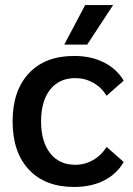

<svg xmlns="http://www.w3.org/2000/svg" viewBox="-20 -732 526 762"><path d="M30 -250Q30 -372 94.5 -441Q159 -510 274 -510Q341 -510 392 -484.5Q443 -459 471 -412L403 -352Q383 -385 350 -403.5Q317 -422 279 -422Q215 -422 179 -376.5Q143 -331 143 -250Q143 -170 179 -124Q215 -78 279 -78Q317 -78 350 -97Q383 -116 403 -149L471 -89Q443 -41 392.5 -15.5Q342 10 274 10Q159 10 94.5 -59Q30 -128 30 -250ZM318 -712H429L326 -555H235Z"/></svg>

Font: Sarabun SemiBold
Style: Regular
Weight: 600
Designer: Suppakit Chalermlarp | Katatrad Co.,Ltd.
Foundry: Cadson Demak Co.,Ltd.
Version: Version 1.000; ttfautohint (v1.6)